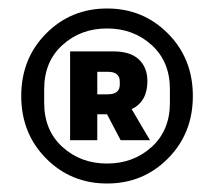

<svg xmlns="http://www.w3.org/2000/svg" viewBox="-20 -730 504 452"><path d="M375.5 -357Q317 -298 232 -298Q147 -298 88.5 -357Q30 -416 30 -504Q30 -592 88.5 -651Q147 -710 232 -710Q317 -710 375.5 -651Q434 -592 434 -504Q434 -416 375.5 -357ZM380 -488V-520Q380 -585 337 -624Q294 -663 232 -663Q170 -663 127 -624Q84 -585 84 -520V-488Q84 -423 127 -384Q170 -345 232 -345Q294 -345 337 -384Q380 -423 380 -488ZM145 -400V-609H247Q287 -609 307 -590Q327 -571 327 -539Q327 -491 290 -473L333 -400H264L232 -461H209V-400ZM209 -508H234Q262 -508 262 -531V-538Q262 -561 234 -561H209Z"/></svg>

Font: Anuphan
Style: Bold
Weight: 700
Designer: Mike Abbink, Paul van der Laan, Pieter van Rosmalen, Mint Tantisuwanna
Foundry: Bold Monday; Cadson Demak
Version: Version 3.002;hotconv 1.0.109;makeotfexe 2.5.65596